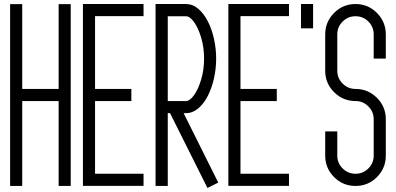

<svg xmlns="http://www.w3.org/2000/svg" viewBox="-20 -907 1949 945"><path d="M328.1 8.3H268.6V-409.7H89.4V8.3H29.8V-886.7H89.4V-469.2H268.6V-886.7H328.1Z M686.5 7.8H388.2V-887.2H686.5V-827.6H447.8V-469.2H626.5V-409.7H447.8V-51.8H686.5Z M1001 18.1 816.9 -350.1H805.7V8.3H745.6V-887.2H895Q928.2 -887.2 955.8 -863.8Q983.4 -840.3 1003.2 -801.5Q1022.9 -762.7 1033.4 -714.8Q1043.9 -667 1043.9 -618.7Q1043.9 -569.8 1033.4 -522.2Q1022.9 -474.6 1003.2 -435.8Q983.4 -397 955.8 -373.5Q928.2 -350.1 895 -350.1H883.8L1054.2 -8.3ZM895 -409.7Q914.6 -409.7 935.3 -439Q956.1 -468.3 970.2 -515.9Q984.4 -563.5 984.4 -618.7Q984.4 -673.8 970.2 -721.4Q956.1 -769 935.3 -798.1Q914.6 -827.1 895 -827.1H805.7V-409.7Z M1402.3 7.8H1104V-887.2H1402.3V-827.6H1163.6V-469.2H1342.3V-409.7H1163.6V-51.8H1402.3Z M1521 -767.6H1461.4V-887.2H1521Z M1730 8.3Q1668 8.3 1624.3 -35.4Q1580.6 -79.1 1580.6 -141.1V-260.3H1640.1V-141.1Q1640.1 -104 1666.5 -77.9Q1692.9 -51.8 1730 -51.8Q1766.6 -51.8 1793 -77.9Q1819.3 -104 1819.3 -141.1V-320.3Q1819.3 -356.9 1793 -383.3Q1766.6 -409.7 1730 -409.7Q1668 -409.7 1624.3 -453.4Q1580.6 -497.1 1580.6 -558.6V-737.8Q1580.6 -799.3 1624.3 -843.3Q1668 -887.2 1730 -887.2Q1791.5 -887.2 1835.2 -843.3Q1878.9 -799.3 1878.9 -737.8V-618.7H1819.3V-737.8Q1819.3 -774.9 1793 -801Q1766.6 -827.1 1730 -827.1Q1692.9 -827.1 1666.5 -801Q1640.1 -774.9 1640.1 -737.8V-558.6Q1640.1 -522 1666.5 -495.6Q1692.9 -469.2 1730 -469.2Q1791.5 -469.2 1835.2 -425.5Q1878.9 -381.8 1878.9 -320.3V-141.1Q1878.9 -79.1 1835.2 -35.4Q1791.5 8.3 1730 8.3Z"/></svg>

Font: Ignotum
Style: Regular
Weight: 400
Designer: GGBot
Version: 0.10